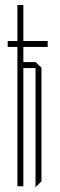

<svg xmlns="http://www.w3.org/2000/svg" viewBox="-20 -750 240 773"><path d="M11 -561V-585H50V-730H74V-585H172V-561H74V-500H124L147 -477V-20L124 3H123V-476H74V0H50V-561Z"/></svg>

Font: Foldit Thin Thin
Style: Regular
Weight: 250
Version: Version 1.003